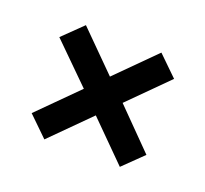

<svg xmlns="http://www.w3.org/2000/svg" viewBox="-56 -475 373 349"><g transform="rotate(20 131.0 -300.5)"><path d="M20 -227 94 -301 20 -374 58 -411 131 -338 204 -411 242 -374 169 -301 242 -227 204 -190 131 -263 58 -190Z"/></g></svg>

Font: Karantina Light
Style: Regular
Weight: 300
Designer: Rony Koch
Foundry: Rony Koch
Version: Version 1.000; ttfautohint (v1.8.3)